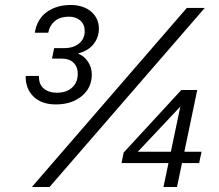

<svg xmlns="http://www.w3.org/2000/svg" viewBox="-20 -753 883 773"><path d="M205 -332.6Q146.7 -332.6 114.5 -364.6Q82.3 -396.7 83.4 -447.4H137Q135.4 -414.3 155.8 -397Q176.1 -379.7 208.4 -379.7Q248.3 -379.7 270.7 -400.8Q293.1 -421.9 293.1 -456.1Q293.1 -483.7 276.1 -500.4Q259.1 -517 229.7 -517H189.3L198 -559.3H239.1Q275.3 -559.3 298.2 -577.8Q321.1 -596.3 321.1 -627.9Q321.1 -654.6 303.4 -670.2Q285.6 -685.9 257.4 -685.9Q223.6 -685.9 201.9 -669Q180.3 -652.1 174 -621.1H120.1Q129 -676.4 168.5 -704.7Q208 -733 265.3 -733Q290.1 -733 311 -726Q331.9 -719 346.7 -706.5Q361.6 -694 369.9 -676.5Q378.1 -659 378.1 -637.7Q378.1 -602.1 356.3 -575.1Q334.4 -548 296.7 -538.7L295.7 -536.1Q317.1 -529.1 333.4 -505.8Q349.6 -482.4 349.6 -452.9Q349.6 -399.4 309.1 -366Q268.6 -332.6 205 -332.6ZM108.1 0 732.1 -721H804.3L179.3 0ZM638.1 0 713.4 -359.1 730.9 -350.3 534.7 -142H791.4L781.7 -96.4H469.3L477.7 -138.7L710 -390.7H774.1L692.6 0Z"/></svg>

Font: Mona Sans ExtraLight
Style: Italic
Weight: 200
Italic angle: -11.6951°
Designer: Deni Anggara
Foundry: GitHub
Version: Version 2.000